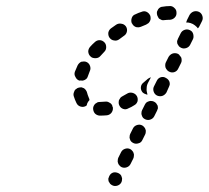

<svg xmlns="http://www.w3.org/2000/svg" viewBox="-20 -580 686 631"><path d="M336 7Q336 12 337 16Q339 20 342 24Q345 27 349 29Q357 33 366 30Q375 27 379 19Q381 15 381 10Q382 6 380 2Q379 -3 376 -6Q373 -9 369 -11Q360 -15 352 -13Q343 -10 339 -1Q337 3 336 7ZM367 -53Q366 -49 368 -44Q369 -40 372 -37Q375 -33 379 -31Q387 -27 396 -30Q405 -33 409 -41L418 -59Q420 -63 420 -68Q421 -72 419 -77Q418 -81 415 -84Q412 -88 408 -90Q400 -94 391 -91Q382 -88 378 -80L369 -62Q367 -58 367 -53ZM406 -131Q405 -127 407 -123Q408 -118 411 -115Q414 -112 418 -110Q426 -106 435 -109Q444 -111 448 -120L457 -138Q459 -142 459 -146Q460 -151 458 -155Q457 -159 454 -162Q451 -166 447 -168Q439 -172 430 -169Q421 -166 417 -158L408 -140Q406 -136 406 -131ZM445 -210Q444 -205 446 -201Q447 -197 450 -193Q453 -190 457 -188Q466 -184 474 -187Q483 -190 487 -198L496 -216Q498 -220 499 -224Q499 -229 498 -233Q496 -237 493 -241Q490 -244 486 -246Q482 -248 478 -248Q473 -249 469 -247Q465 -246 461 -243Q458 -240 456 -236L447 -218Q445 -214 445 -210ZM346 -209Q340 -202 331 -201Q319 -200 307 -200Q298 -201 292 -207Q286 -214 286 -224Q286 -228 288 -232Q290 -236 293 -239Q297 -242 301 -244Q305 -245 309 -245Q317 -245 326 -246Q333 -247 339 -243Q346 -240 349 -233Q349 -230 351 -227Q351 -227 351 -227Q351 -226 351 -226Q352 -217 346 -209ZM432 -247Q434 -256 430 -264Q429 -265 429 -265Q429 -265 429 -265Q429 -266 428 -267Q423 -273 415 -275Q406 -277 399 -273Q391 -268 383 -264Q379 -262 376 -259Q373 -255 371 -251Q370 -247 370 -242Q370 -238 372 -234Q376 -225 385 -222Q394 -219 402 -224Q412 -228 421 -234Q429 -238 432 -247ZM244 -230Q235 -233 231 -242Q226 -252 222 -265Q221 -269 222 -274Q223 -278 225 -282Q227 -286 231 -288Q234 -291 239 -292Q243 -293 248 -293Q252 -292 256 -290Q260 -287 262 -284Q265 -280 266 -276Q268 -268 271 -261Q272 -259 273 -256Q274 -254 274 -251Q270 -247 267 -241Q266 -237 265 -234Q264 -233 263 -232Q262 -232 261 -231Q253 -227 244 -230ZM485 -279Q488 -270 496 -266Q505 -262 514 -265Q522 -268 527 -276L535 -294Q537 -298 538 -303Q538 -307 537 -311Q535 -316 532 -319Q529 -322 525 -324Q517 -329 508 -326Q499 -323 495 -314L486 -296Q482 -288 485 -279ZM443 -294Q444 -303 452 -309Q459 -315 466 -321Q469 -323 471 -324Q473 -325 476 -326Q476 -325 475 -324L466 -307Q462 -299 462 -290Q461 -281 464 -272Q464 -271 465 -270Q464 -269 463 -269Q459 -270 455 -272Q451 -274 448 -277Q442 -285 443 -294ZM228 -327Q223 -335 226 -344Q230 -354 235 -365Q237 -369 240 -372Q243 -375 247 -377Q252 -378 256 -378Q261 -378 265 -376Q273 -372 276 -363Q279 -354 275 -346Q272 -338 269 -330Q268 -326 265 -322Q262 -319 258 -317Q256 -316 255 -316Q253 -315 252 -315Q251 -315 250 -315Q246 -316 241 -315Q241 -315 241 -315Q241 -315 241 -315Q232 -318 228 -327ZM523 -366Q523 -362 524 -358Q526 -353 529 -350Q531 -347 535 -345Q544 -340 553 -343Q562 -346 566 -355L575 -373Q577 -377 577 -381Q577 -386 576 -390Q574 -394 571 -397Q569 -401 565 -403Q556 -407 547 -404Q539 -401 534 -393L525 -375Q523 -371 523 -366ZM270 -410Q270 -419 276 -426Q283 -434 291 -441Q298 -448 307 -448Q316 -448 323 -441Q329 -435 329 -425Q329 -416 323 -410Q316 -403 310 -396Q305 -390 297 -389Q289 -388 282 -391Q280 -393 278 -394Q278 -394 278 -394Q278 -394 278 -394Q271 -400 270 -410ZM562 -445Q562 -440 563 -436Q565 -432 568 -428Q571 -425 575 -423Q583 -419 592 -422Q601 -425 605 -433L614 -451Q616 -455 616 -459Q616 -464 615 -468Q614 -472 611 -476Q608 -479 604 -481Q595 -485 587 -482Q578 -479 574 -471L565 -453Q563 -449 562 -445ZM336 -473Q335 -463 340 -456Q346 -448 355 -447Q364 -445 372 -451Q379 -456 387 -462Q395 -467 397 -476Q399 -485 394 -493Q388 -501 379 -502Q370 -504 362 -499Q354 -493 345 -487Q338 -482 336 -473ZM594 -513 603 -531Q608 -539 616 -542Q625 -545 634 -541Q642 -537 645 -528Q648 -519 644 -511L635 -493Q634 -491 633 -490Q632 -488 630 -487Q629 -489 627 -491Q621 -497 614 -501Q606 -505 598 -506Q595 -506 592 -506Q592 -508 593 -510Q594 -511 594 -513ZM413 -521Q416 -530 425 -533Q435 -538 445 -541Q454 -545 462 -541Q470 -537 474 -528Q475 -524 475 -519Q475 -515 473 -511Q471 -507 468 -504Q464 -501 460 -499Q452 -496 443 -492Q435 -489 427 -491Q419 -494 415 -501Q414 -502 414 -503Q413 -503 413 -504Q413 -504 413 -504Q410 -512 413 -521ZM496 -542Q498 -547 500 -550Q503 -554 507 -556Q511 -558 515 -558Q526 -560 537 -560Q546 -561 553 -554Q560 -548 560 -539Q561 -529 554 -522Q548 -516 539 -515Q530 -515 521 -514Q516 -513 512 -514Q508 -516 504 -518Q501 -520 500 -523Q498 -526 497 -529Q496 -531 496 -533Q496 -533 496 -533Q496 -533 496 -533Q495 -538 496 -542Z"/></svg>

Font: FRB American Cursive Dashed Extrabold
Style: Bold Italic
Weight: 800
Italic angle: -25°
Version: Version 2.0;Modular Font Editor K font №1